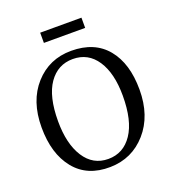

<svg xmlns="http://www.w3.org/2000/svg" viewBox="-128 -779 789 883"><g transform="rotate(-20 267.0 -337.5)"><path d="M169 -633V-683H371V-633ZM262 8Q149 10 87.5 -66Q26 -142 26 -271Q26 -400 96 -478Q166 -556 274 -556Q388 -556 448.5 -482.5Q509 -409 509 -281Q509 -153 439 -73.5Q369 6 262 8ZM268 -518Q194 -518 150.5 -455.5Q107 -393 107 -272Q107 -161 149 -95.5Q191 -30 266 -30Q340 -30 383.5 -94.5Q427 -159 427 -281Q427 -391 385 -454.5Q343 -518 268 -518Z"/></g></svg>

Font: Aikya
Style: Regular
Weight: 400
Designer: Neelakash Kshetrimayum (Latin subset based on Merriweather by Eben Sorkin)
Foundry: Brand New Type
Version: Version 1.00 b005